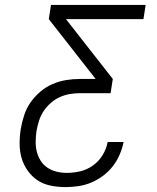

<svg xmlns="http://www.w3.org/2000/svg" viewBox="-20 -755 640 783"><path d="M247 8Q216 8 186.5 2Q157 -4 133.5 -19.5Q110 -35 93 -59Q76 -83 68 -111Q60 -139 60 -169.5Q60 -200 65 -231Q70 -259 79 -286.5Q88 -314 105 -338Q122 -362 145 -381.5Q168 -401 195 -412.5Q222 -424 250 -428.5Q278 -433 305 -433H370L179 -677L188 -735H574L565 -677H249L440 -433L431 -375H306Q285 -375 264.5 -371.5Q244 -368 224 -359Q204 -350 187 -335Q170 -320 158 -302Q146 -284 139.5 -263.5Q133 -243 129 -222Q126 -201 125.5 -179Q125 -157 130 -137Q135 -117 145.5 -100Q156 -83 173 -71.5Q190 -60 210.5 -55Q231 -50 252 -50Q280 -50 307.5 -56.5Q335 -63 359 -80Q383 -97 398.5 -122.5Q414 -148 419 -176H484Q479 -150 468 -124.5Q457 -99 440 -77Q423 -55 400 -38Q377 -21 352 -10.5Q327 0 300 4Q273 8 247 8Z"/></svg>

Font: Iosevka Aile Light Oblique
Style: Regular
Weight: 300
Italic angle: -9°
Designer: Belleve Invis
Foundry: Belleve Invis
Version: Version 31.1.0; ttfautohint (v1.8.4)